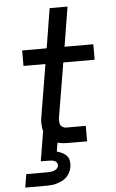

<svg xmlns="http://www.w3.org/2000/svg" viewBox="-62 -777 625 1038"><g transform="rotate(-5 250.0 -257.5)"><path d="M32 220 44 148H159Q168 148 177 147Q186 146 194.5 143Q203 140 210 133.5Q217 127 218 118Q220 110 215.5 102.5Q211 95 203.5 91.5Q196 88 187 87Q178 86 169 86H128L155 -76Q153 -82 152 -87.5Q151 -93 150.5 -98.5Q150 -104 149.5 -110.5Q149 -117 149 -124Q149 -131 149.5 -136.5Q150 -142 151 -147L199 -436H80V-520H213L248 -735H345L310 -520H466V-436H296L247 -143Q246 -137 245.5 -130Q245 -123 246 -116.5Q247 -110 249 -104Q251 -98 255.5 -94Q260 -90 267 -87Q274 -84 279 -84H387V0H284Q269 0 254.5 -1.5Q240 -3 227 -7L219 41Q234 45 248 51.5Q262 58 272 69.5Q282 81 285 97Q288 113 285 129Q283 143 276.5 157Q270 171 259 182.5Q248 194 234 201Q220 208 206 212.5Q192 217 177 218.5Q162 220 147 220Z"/></g></svg>

Font: Iosevka Aile Medium
Style: Italic
Weight: 500
Italic angle: -9°
Designer: Belleve Invis
Foundry: Belleve Invis
Version: Version 31.1.0; ttfautohint (v1.8.4)